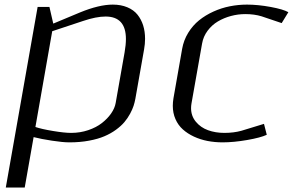

<svg xmlns="http://www.w3.org/2000/svg" viewBox="-20 -614 1290 842"><path d="M526.4 -384.3Q532.2 -417.5 532.2 -442.9Q532.2 -541.5 442.9 -541.5Q401.9 -541.5 344.2 -522L209 -477.1L135.3 -57.1Q162.1 -47.9 212.4 -39.6Q262.7 -31.2 292 -31.2Q331.5 -31.2 366.9 -43.2Q402.3 -55.2 427 -74.5Q451.7 -93.8 467.5 -116.7Q483.4 -139.6 487.3 -162.6ZM611.8 -397 573.7 -181.2Q570.8 -165.5 565.9 -150.1Q561 -134.8 550.5 -115.2Q540 -95.7 525.6 -78.6Q511.2 -61.5 488.5 -44.9Q465.8 -28.3 437.7 -16.4Q409.7 -4.4 370.4 2.9Q331.1 10.3 284.7 10.3Q255.4 10.3 207.5 2.9Q159.7 -4.4 127.4 -12.7L88.4 208.5H5.4L145 -583.5H196.8L213.4 -511.2H215.3L331.1 -559.6Q414.6 -593.8 474.6 -593.8Q510.7 -593.8 538.6 -582Q566.4 -570.3 583 -549.6Q599.6 -528.8 607.9 -502.2Q616.2 -475.6 616.2 -443.8Q616.2 -421.4 611.8 -397Z M956.5 10.3Q921.9 10.3 890.1 4.2Q858.4 -2 830.6 -14.9Q802.7 -27.8 782 -46.4Q761.2 -64.9 749.5 -91.6Q737.8 -118.2 737.8 -149.9Q737.8 -166 740.7 -183.1L778.8 -399.9Q785.6 -438 805.4 -470.2Q825.2 -502.4 853 -524.9Q880.9 -547.4 915.8 -563.2Q950.7 -579.1 987.8 -586.4Q1024.9 -593.8 1063 -593.8Q1111.3 -593.8 1167 -583.5Q1222.7 -573.2 1244.6 -560.5L1215.3 -512.7L1127 -542.5Q1095.2 -552.2 1055.7 -552.2Q1023.9 -552.2 992.9 -543.9Q961.9 -535.6 935.5 -520Q909.2 -504.4 890.4 -479.2Q871.6 -454.1 866.2 -422.9L819.8 -160.6Q817.9 -149.9 817.9 -139.6Q817.9 -105.5 838.9 -80.1Q859.9 -54.7 892.3 -43Q924.8 -31.2 963.9 -31.2Q1004.9 -31.2 1038.6 -40.5L1137.7 -70.8L1149.9 -22.9Q1123 -10.3 1064 0Q1004.9 10.3 956.5 10.3Z"/></svg>

Font: Resagnicto
Style: Italic
Weight: 500
Italic angle: -10°
Version: Version 0.999